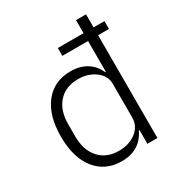

<svg xmlns="http://www.w3.org/2000/svg" viewBox="-177 -861 931 995"><g transform="rotate(-30 289.0 -364.0)"><path d="M264.2 12.2Q166.5 12.2 109.9 -59.1Q53.2 -130.4 53.2 -255.9Q53.2 -381.8 109.9 -453.4Q166.5 -524.9 264.2 -524.9Q320.8 -524.9 360.4 -500.2Q399.9 -475.6 418.9 -431.2H422.9V-615.2H269V-662.1H422.9V-740.2H482.9V-662.1H547.9V-615.2H482.9V0H422.9V-82H418.9Q374.5 12.2 264.2 12.2ZM278.8 -42Q339.4 -42 381.1 -74Q422.9 -106 422.9 -158.2V-358.9Q422.9 -406.7 380.6 -438.5Q338.4 -470.2 278.8 -470.2Q203.6 -470.2 160.9 -422.6Q118.2 -375 118.2 -293.9V-219.2Q118.2 -138.2 160.9 -90.1Q203.6 -42 278.8 -42Z"/></g></svg>

Font: Anuphan Light
Style: Regular
Weight: 300
Designer: Mike Abbink, Paul van der Laan, Pieter van Rosmalen, Mint Tantisuwanna
Foundry: Bold Monday; Cadson Demak
Version: Version 3.002;hotconv 1.0.109;makeotfexe 2.5.65596